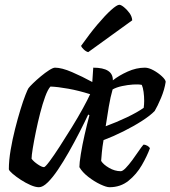

<svg xmlns="http://www.w3.org/2000/svg" viewBox="-20 -783 713 803"><path d="M143 0Q128 0 107.5 -9Q87 -18 67 -31Q47 -44 32.5 -56.5Q18 -69 17 -75Q17 -112 24.5 -156Q32 -200 43 -243.5Q54 -287 65.5 -324.5Q77 -362 86.5 -386Q96 -410 99 -414Q104 -421 118.5 -435Q133 -449 151 -464Q169 -479 185.5 -489.5Q202 -500 210 -500Q238 -500 281 -481.5Q324 -463 366 -440L370 -500Q453 -500 452 -447Q477 -467 513.5 -483.5Q550 -500 586 -500Q602 -500 622 -489Q642 -478 657 -464Q672 -450 673 -441Q668 -408 653.5 -373.5Q639 -339 627 -319Q609 -300 574 -277.5Q539 -255 496 -233.5Q453 -212 413 -197Q408 -168 406 -146Q404 -124 403 -110Q412 -95 436 -81Q460 -67 485 -67Q493 -67 506 -80.5Q519 -94 533 -113Q547 -132 559.5 -150.5Q572 -169 580 -178Q589 -178 597 -173Q605 -168 607 -163Q595 -130 573 -92Q551 -54 517.5 -27Q484 0 438 0Q425 0 399.5 -12Q374 -24 349 -43.5Q324 -63 312 -84Q312 -101 318 -138.5Q324 -176 334 -220Q344 -264 354 -301L349 -304Q333 -270 312 -229Q291 -188 268 -147.5Q245 -107 222.5 -73.5Q200 -40 179.5 -20Q159 0 143 0ZM422 -255Q468 -272 511 -292.5Q554 -313 581 -332Q583 -347 583 -361Q583 -380 580.5 -398.5Q578 -417 573 -428Q559 -431 536.5 -429.5Q514 -428 490.5 -423Q467 -418 451 -409Q442 -378 435 -337Q428 -296 422 -255ZM164 -84Q169 -84 187 -108Q205 -132 229.5 -170Q254 -208 280 -250Q306 -292 326.5 -329.5Q347 -367 357 -389Q310 -404 265.5 -412Q221 -420 191 -421Q180 -409 169 -379Q158 -349 148 -310Q138 -271 130 -232Q122 -193 117 -162.5Q112 -132 112 -119Q121 -107 138 -95.5Q155 -84 164 -84ZM349 -565Q340 -567 330.5 -576Q321 -585 319 -591Q355 -642 387.5 -680.5Q420 -719 444.5 -741Q469 -763 479 -763Q486 -763 498.5 -753Q511 -743 521.5 -728.5Q532 -714 533 -698Z"/></svg>

Font: Texturina 72pt 72pt SemiBold
Style: Italic
Weight: 600
Italic angle: -11°
Designer: Guillermo Torres Carreño
Foundry: Omnibus-Type
Version: Version 1.002; ttfautohint (v1.8.3)